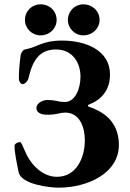

<svg xmlns="http://www.w3.org/2000/svg" viewBox="-20 -851 598 885"><path d="M167 -688C209 -688 241 -720 241 -759C241 -800 209 -831 167 -831C127 -831 95 -800 95 -759C95 -720 127 -688 167 -688ZM364 -688C406 -688 439 -720 439 -759C439 -800 406 -831 364 -831C325 -831 293 -800 293 -759C293 -720 325 -688 364 -688ZM250 14C385 14 528 -53 528 -183C528 -299 445 -340 390 -359C383 -361 384 -367 390 -369C449 -392 487 -436 487 -508C487 -617 379 -664 266 -664C174 -664 158 -635 95 -623C87 -622 77 -609 75 -595C69 -550 67 -518 67 -488C67 -476 75 -463 85 -463C94 -463 108 -477 111 -489C130 -574 163 -623 238 -623C315 -623 351 -561 351 -498C351 -440 325 -381 280 -381C260 -381 251 -383 240 -386C229 -388 219 -390 196 -390C181 -390 148 -378 148 -353C148 -325 183 -322 199 -322C221 -322 236 -325 247 -327C259 -330 269 -332 280 -332C348 -332 371 -264 371 -205C371 -123 332 -36 242 -36C180 -36 123 -87 95 -155C84 -181 77 -196 73 -196C61 -196 47 -188 47 -179C47 -148 57 -101 66 -57C78 -1 208 14 250 14Z"/></svg>

Font: EB Garamond
Style: Bold
Weight: 700
Designer: Georg Duffner and Octavio Pardo
Foundry: Georg Duffner
Version: Version 1.000;PS 001.000;hotconv 1.0.88;makeotf.lib2.5.64775